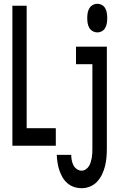

<svg xmlns="http://www.w3.org/2000/svg" viewBox="-20 -765 640 1008"><path d="M491 -595Q478 -595 466.5 -601.5Q455 -608 448.5 -619.5Q442 -631 440 -644Q438 -657 438 -670Q438 -683 440 -696Q442 -709 448.5 -720.5Q455 -732 466.5 -738.5Q478 -745 491 -745Q504 -745 515.5 -738.5Q527 -732 533 -720.5Q539 -709 541 -696Q543 -683 543 -670Q543 -657 541 -644Q539 -631 533 -619.5Q527 -608 515.5 -601.5Q504 -595 491 -595ZM45 0V-735H120V-92H273V0ZM409 223Q388 223 368.5 216.5Q349 210 333.5 196.5Q318 183 308 165.5Q298 148 291.5 128.5Q285 109 282 89Q279 69 278 48H354Q354 62 356.5 75.5Q359 89 365 101.5Q371 114 383 122.5Q395 131 409 131Q420 131 430.5 124Q441 117 447 107Q453 97 456.5 85.5Q460 74 462 62.5Q464 51 464.5 39Q465 27 465 15V-428H379V-520H541V15Q541 38 539 61Q537 84 531.5 106.5Q526 129 516 150Q506 171 490.5 188Q475 205 453.5 214Q432 223 409 223Z"/></svg>

Font: Iosevka Custom SmBdEx
Style: Regular
Weight: 600
Width: 7
Monospace: yes
Designer: Belleve Invis
Foundry: Belleve Invis
Version: Version 11.2.4; ttfautohint (v1.8.4)